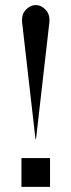

<svg xmlns="http://www.w3.org/2000/svg" viewBox="-20 -732 280 752"><path d="M67 -641Q63 -674 80.5 -693Q98 -712 120 -712Q142 -712 159.5 -693Q177 -674 173 -641L121 -187H119ZM64 -113H176V0H64Z"/></svg>

Font: Redaction
Style: Regular
Weight: 400
Designer: Jeremy Mickel / Forest Young
Foundry: MCKL
Version: Version 2.001; Redaction